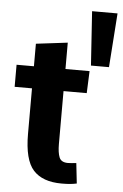

<svg xmlns="http://www.w3.org/2000/svg" viewBox="-54 -804 542 849"><g transform="rotate(5 216.5 -379.5)"><path d="M309 -90 319 0Q305 3 290 4.5Q275 6 252 6Q167 6 126 -39.5Q85 -85 85 -200V-402H8V-500H85V-600L225 -617V-500H332L328 -402H225V-167Q225 -129 233.5 -108Q242 -87 272 -87Q281 -87 289.5 -88Q298 -89 309 -90ZM320 -765H433L416 -525H336Z"/></g></svg>

Font: Epunda Sans
Style: Bold
Weight: 700
Designer: Simon Atzbach
Foundry: typofactur
Version: Version 2.204; ttfautohint (v1.8.4.7-5d5b)